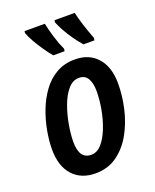

<svg xmlns="http://www.w3.org/2000/svg" viewBox="-144 -849 762 943"><g transform="rotate(-20 237.0 -378.0)"><path d="M191 10Q116 10 72.5 -38Q29 -86 29 -173Q29 -218 38.5 -270Q48 -322 67 -371.5Q86 -421 116 -462Q146 -503 188 -527Q230 -551 285 -551Q359 -551 402 -502.5Q445 -454 445 -367Q445 -304 430 -238Q415 -172 384 -116Q353 -60 305 -25Q257 10 191 10ZM202 -83Q233 -83 257 -110.5Q281 -138 298 -181.5Q315 -225 324 -274.5Q333 -324 333 -369Q333 -409 319 -434Q305 -459 273 -459Q240 -459 215 -429.5Q190 -400 173.5 -354.5Q157 -309 148.5 -260Q140 -211 140 -172Q140 -83 202 -83ZM351 -606Q332 -627 313 -654Q294 -681 279 -708Q264 -735 256 -756L258 -766H363Q379 -699 410 -618L408 -606ZM193 -606Q176 -626 157 -653.5Q138 -681 122.5 -708.5Q107 -736 100 -756L101 -766H207Q214 -732 226.5 -691Q239 -650 254 -618L252 -606Z"/></g></svg>

Font: Noto Sans Condensed SemiBold
Style: Italic
Weight: 600
Width: 3
Italic angle: -12°
Designer: Monotype Design Team
Foundry: Monotype Imaging Inc.
Version: Version 2.013; ttfautohint (v1.8.4.7-5d5b)